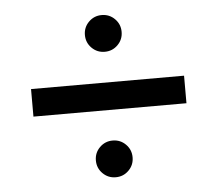

<svg xmlns="http://www.w3.org/2000/svg" viewBox="-44 -588 707 625"><g transform="rotate(-5 310.0 -275.0)"><path d="M267.5 -27.5Q250 -45 250 -70Q250 -95 267.5 -112.5Q285 -130 310 -130Q335 -130 352.5 -112.5Q370 -95 370 -70Q370 -45 352.5 -27.5Q335 -10 310 -10Q285 -10 267.5 -27.5ZM267.5 -437.5Q250 -455 250 -480Q250 -505 267.5 -522.5Q285 -540 310 -540Q335 -540 352.5 -522.5Q370 -505 370 -480Q370 -455 352.5 -437.5Q335 -420 310 -420Q285 -420 267.5 -437.5ZM60 -230V-320H560V-230Z"/></g></svg>

Font: Laverick
Style: Regular
Weight: 400
Designer: Daniel Pimley
Foundry: Daniel Pimley
Version: Version 1.000;PS 001.001;hotconv 1.0.56